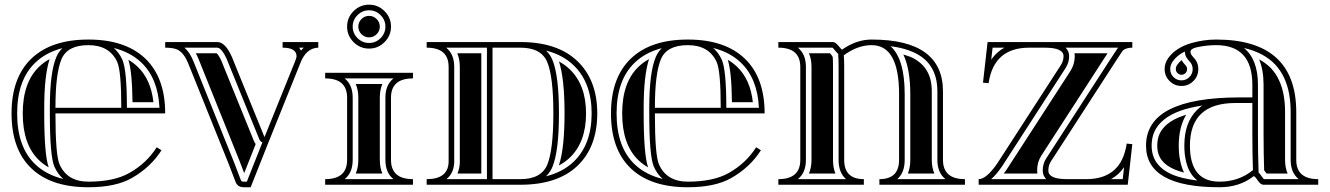

<svg xmlns="http://www.w3.org/2000/svg" viewBox="-20 -789 5679 820"><path d="M357.4 -13.2Q466.1 -13.2 531.5 -49.8Q605.7 -91.3 649.4 -160.2L669.7 -147.2Q623.5 -74.7 543.2 -28.8Q474.1 10.7 357.4 10.7Q198.2 10.7 113.8 -70.1Q29.3 -150.9 29.3 -304.7Q29.3 -458 114.7 -539.3Q199.5 -620.1 357.4 -620.1Q515.1 -620.1 600.1 -539.3Q685.5 -458 685.5 -304.7H216.8Q216.8 -126.5 234.4 -86.9Q267.1 -13.2 357.4 -13.2ZM216.8 -328.6H498Q498 -486.6 480.5 -524.7Q447.5 -596.2 357.4 -596.2Q268.1 -596.2 242.7 -536.4Q216.8 -475.1 216.8 -328.6ZM192.9 -328.6Q192.9 -480.2 220.7 -545.7Q226.6 -559.6 235.4 -571Q240.7 -577.9 246.1 -583.3Q176.8 -565.2 131.3 -522Q53.2 -447.8 53.2 -304.7Q53.2 -161.1 130.4 -87.4Q177.2 -42.5 250.2 -24.7Q226.6 -45.2 212.4 -77.1Q192.9 -121.3 192.9 -304.7ZM466.1 -584Q488.3 -564.5 502.2 -534.7Q522 -491.7 522 -328.6H661.1Q655 -454.1 583.5 -522Q537.1 -566.2 466.1 -584ZM168.9 -328.6V-304.7Q168.9 -127.4 188 -74.2Q165 -87.2 146.7 -104.7Q77.1 -171.4 77.1 -304.7Q77.1 -437.5 147.7 -504.6Q167.2 -523.2 191.9 -536.6Q168.9 -466.3 168.9 -328.6ZM528.1 -533.7Q549.6 -521.2 567.1 -504.6Q624.5 -450.2 635.3 -352.5H545.9Q544.4 -484.6 528.1 -533.7Z M979.7 -95.5 1008.3 -20.5Q1009.8 -16.6 1012.3 -14.9Q1014.9 -13.2 1021 -13.2H1034.2L1100.3 -179.9L1100.8 -180.9Q1091.6 -184.3 1087.4 -194.3L957.5 -514.2Q938.5 -565.9 919.2 -580.8Q913.8 -585 908.2 -585.4H767.8Q790.8 -565.4 806.2 -527.1ZM1257.3 -585.4Q1262.2 -579.8 1265.4 -572.8Q1271 -579.8 1277.3 -585.4ZM957.5 -86.7 783.9 -518.1Q767.1 -559.8 741.7 -575Q724.1 -585.4 685.5 -585.4V-609.4H908.2Q948 -609.4 979.7 -522.7L1109.6 -203.4L1238.5 -522.7Q1246.6 -542.7 1246.6 -547.9Q1246.6 -585.4 1187 -585.4V-609.4H1339.4V-585.4Q1286.9 -584.2 1262.2 -518.1L1122.6 -171.1L1050.5 10.7H1021Q994.9 10.7 986.1 -12ZM905 -561.5Q918.9 -550 935.1 -505.4L1065.2 -185.3Q1067.9 -179 1072 -173.6L1022.9 -49.6L1002 -104.2L828.4 -535.9Q822.8 -549.8 816.2 -561.5Z M1368.7 -478H1743.7V-454.1Q1649.9 -454.1 1649.9 -372.1V-106Q1649.9 -23.9 1743.7 -23.9V0H1368.7V-23.9Q1462.4 -23.9 1462.4 -106V-372.1Q1462.4 -454.1 1368.7 -454.1ZM1451.9 -23.9H1660.4Q1626 -51.5 1626 -106V-372.1Q1626 -426.5 1660.4 -454.1H1451.9Q1486.3 -426.5 1486.3 -372.1V-106Q1486.3 -51.5 1451.9 -23.9ZM1507 -724.5Q1486.3 -703.9 1486.3 -675.3Q1486.3 -646.7 1507 -626.1Q1527.6 -605.5 1556.2 -605.5Q1584.7 -605.5 1605.3 -626.1Q1626 -646.7 1626 -675.3Q1626 -703.9 1605.3 -724.5Q1584.7 -745.1 1556.2 -745.1Q1527.6 -745.1 1507 -724.5ZM1499.3 -47.9Q1510.3 -73.2 1510.3 -106V-372.1Q1510.3 -404.8 1499.3 -430.2H1613Q1602.1 -404.8 1602.1 -372.1V-106Q1602.1 -73.2 1613 -47.9ZM1462.4 -675.3Q1462.4 -713.9 1490 -741.5Q1517.6 -769 1556.2 -769Q1594.7 -769 1622.3 -741.5Q1649.9 -713.9 1649.9 -675.3Q1649.9 -636.7 1622.3 -609.1Q1594.7 -581.5 1556.2 -581.5Q1517.6 -581.5 1490 -609.1Q1462.4 -636.7 1462.4 -675.3ZM1523.8 -642.9Q1510.3 -656.5 1510.3 -675.3Q1510.3 -694.1 1523.8 -707.6Q1537.4 -721.2 1556.2 -721.2Q1575 -721.2 1588.5 -707.6Q1602.1 -694.1 1602.1 -675.3Q1602.1 -656.5 1588.5 -642.9Q1575 -629.4 1556.2 -629.4Q1537.4 -629.4 1523.8 -642.9Z M2202.6 -585.4H2083.5V-23.9H2202.6Q2291.7 -23.9 2317.4 -85.9Q2343.3 -149.2 2343.3 -304.9Q2343.3 -460.7 2317.4 -523.4Q2291.7 -585.4 2202.6 -585.4ZM2202.6 -609.4Q2360.4 -609.4 2445.3 -528.6Q2530.8 -447.3 2530.8 -304.7Q2530.8 -161.6 2446.3 -80.8Q2361.3 0 2202.6 0H1802.2V-23.9Q1892.6 -23.9 1896 -95.5V-503.4Q1896 -585.4 1802.2 -585.4V-609.4ZM2311.8 -36.1Q2383.5 -54 2429.7 -98.1Q2506.8 -171.6 2506.8 -304.7Q2506.8 -437 2428.7 -511.2Q2382.6 -555.2 2312 -573Q2329.8 -556.2 2339.6 -532.5Q2367.2 -465.3 2367.2 -304.7Q2367.2 -144 2339.6 -76.9Q2329.8 -53 2311.8 -36.1ZM2059.6 -585.4H1885.5Q1919.9 -557.9 1919.9 -503.4V-95Q1917.7 -48.8 1886.7 -23.9H2059.6ZM2367.2 -526.6Q2392.3 -512.9 2412.4 -493.9Q2482.9 -426.8 2482.9 -304.7Q2482.9 -181.9 2413.3 -115.5Q2392.8 -95.9 2366.9 -82.3Q2391.1 -154.8 2391.1 -304.7Q2391.1 -454.1 2367.2 -526.6ZM2035.6 -561.5V-47.9H1933.8Q1942.6 -68.6 1943.8 -94.2V-503.4Q1943.8 -536.1 1932.9 -561.5Z M2917.5 -13.2Q3026.1 -13.2 3091.6 -49.8Q3165.8 -91.3 3209.5 -160.2L3229.7 -147.2Q3183.6 -74.7 3103.3 -28.8Q3034.2 10.7 2917.5 10.7Q2758.3 10.7 2673.8 -70.1Q2589.4 -150.9 2589.4 -304.7Q2589.4 -458 2674.8 -539.3Q2759.5 -620.1 2917.5 -620.1Q3075.2 -620.1 3160.2 -539.3Q3245.6 -458 3245.6 -304.7H2776.9Q2776.9 -126.5 2794.4 -86.9Q2827.1 -13.2 2917.5 -13.2ZM2776.9 -328.6H3058.1Q3058.1 -486.6 3040.5 -524.7Q3007.6 -596.2 2917.5 -596.2Q2828.1 -596.2 2802.7 -536.4Q2776.9 -475.1 2776.9 -328.6ZM2752.9 -328.6Q2752.9 -480.2 2780.8 -545.7Q2786.6 -559.6 2795.4 -571Q2800.8 -577.9 2806.2 -583.3Q2736.8 -565.2 2691.4 -522Q2613.3 -447.8 2613.3 -304.7Q2613.3 -161.1 2690.4 -87.4Q2737.3 -42.5 2810.3 -24.7Q2786.6 -45.2 2772.5 -77.1Q2752.9 -121.3 2752.9 -304.7ZM3026.1 -584Q3048.3 -564.5 3062.3 -534.7Q3082 -491.7 3082 -328.6H3221.2Q3215.1 -454.1 3143.6 -522Q3097.2 -566.2 3026.1 -584ZM2729 -328.6V-304.7Q2729 -127.4 2748 -74.2Q2725.1 -87.2 2706.8 -104.7Q2637.2 -171.4 2637.2 -304.7Q2637.2 -437.5 2707.8 -504.6Q2727.3 -523.2 2752 -536.6Q2729 -466.3 2729 -328.6ZM3088.1 -533.7Q3109.6 -521.2 3127.2 -504.6Q3184.6 -450.2 3195.3 -352.5H3106Q3104.5 -484.6 3088.1 -533.7Z M3387.5 -585.4Q3421.9 -557.9 3421.9 -503.4V-106Q3421.9 -51.5 3387.5 -23.9H3593.3Q3561.5 -51.5 3561.5 -106V-503.4Q3561.5 -536.6 3560.1 -550Q3559.6 -554.7 3560.5 -558.8Q3559.1 -559.8 3557.6 -561Q3553.2 -564.9 3542.2 -578.1Q3538.1 -583.3 3535.2 -585.4ZM4017.8 -23.9Q3983.4 -51.5 3983.4 -106V-398.4Q3983.4 -429.7 3976.8 -455.9Q3970.2 -482.2 3955.4 -505.1Q3940.7 -528.1 3917.6 -545Q3894.5 -562 3860.7 -574.1Q3826.9 -586.2 3783.2 -591.6Q3843.8 -537.8 3843.8 -386.7V-106Q3843.8 -51.5 3812 -23.9ZM3397.9 -106V-503.4Q3397.9 -585.4 3304.2 -585.4V-609.4H3537.4Q3547.9 -609.4 3560.9 -593.3Q3574 -577.1 3576.4 -577.1Q3637.9 -620.1 3702.6 -620.1Q4007.3 -620.1 4007.3 -398.4V-106Q4007.3 -23.9 4101.1 -23.9V0H3735.8V-23.9Q3819.8 -23.9 3819.8 -106V-386.7Q3819.8 -596.2 3702.6 -596.2Q3642.3 -596.2 3583.7 -552.7Q3585.4 -538.1 3585.4 -503.4V-106Q3585.4 -23.9 3669.4 -23.9V0H3304.2V-23.9Q3397.9 -23.9 3397.9 -106ZM3434.8 -561.5H3525.1Q3534.7 -549.8 3536.4 -545.7Q3537.6 -533.2 3537.6 -503.4V-106Q3537.6 -73.2 3547.9 -47.9H3434.8Q3445.8 -73.2 3445.8 -106V-503.4Q3445.8 -536.1 3434.8 -561.5ZM3970.5 -47.9H3857.4Q3867.7 -73.2 3867.7 -106V-386.7Q3867.7 -493.9 3837.9 -556.4Q3845.5 -554.2 3864.4 -547.5Q3883.3 -540.8 3903.1 -526Q3922.9 -511.2 3935.4 -491.8Q3948 -472.4 3953.7 -449.6Q3959.5 -426.8 3959.5 -398.4V-106Q3959.5 -73.2 3970.5 -47.9Z M4754.9 -585.4H4531Q4534.7 -581.8 4537.5 -577.6Q4540.3 -573.5 4541.7 -570.2Q4543.2 -566.9 4544.2 -563Q4545.2 -559.1 4545.4 -556.9Q4545.7 -554.7 4545.9 -551.8L4546.1 -549.1Q4546.1 -521.5 4530.5 -497.6L4259.3 -78.1Q4235.1 -43 4213.1 -23.9H4448.2Q4444.6 -27.6 4441.9 -31.7Q4439.2 -35.9 4437.7 -39.2Q4436.3 -42.5 4435.3 -46.4Q4434.3 -50.3 4434.1 -52.5Q4433.8 -54.7 4433.6 -57.6L4433.3 -60.3Q4433.3 -89.6 4447.8 -111.8L4719 -531Q4747.8 -575.4 4754.9 -585.4ZM4780.8 -75.2Q4758.8 -42.5 4724.6 -23.9H4774.9ZM4269.5 -585.4H4219.2L4213.4 -534.2Q4235.6 -566.9 4269.5 -585.4ZM4197.8 -609.4H4815.9V-585.4Q4791 -585.4 4776.4 -574.2Q4774.4 -572.8 4739 -518.1L4467.8 -98.9Q4457.3 -82.8 4457.3 -60.3Q4457.3 -23.9 4537.4 -23.9H4618.7Q4769.8 -23.9 4792 -175.8L4815.9 -173.3L4796.4 0H4159.7V-23.9Q4192.9 -23.9 4239.3 -91.3L4510.5 -510.5Q4522.2 -528.6 4522.2 -549.1Q4522.2 -585.4 4441.4 -585.4H4375.5Q4224.4 -585.4 4202.1 -433.6L4178.2 -436ZM4410.6 -47.9H4266.8L4279.1 -64.7L4550.8 -484.4Q4570.1 -514.4 4570.1 -549.1Q4570.1 -555.4 4568.8 -561.5H4710.2L4698.7 -543.9L4427.7 -125Q4409.4 -96.9 4409.4 -60.3Q4409.4 -54 4410.6 -47.9Z M5328.6 -349.1H5256.3Q5062 -349.1 5062 -167Q5062 -13.2 5188 -13.2Q5271.2 -13.2 5331.1 -62.5Q5328.6 -135.3 5328.6 -215.1ZM4953.9 -493.9Q4953.9 -519 4969 -540.5Q5001.7 -586.2 5069.8 -605.5Q5121.8 -620.1 5173.8 -620.1Q5516.1 -620.1 5516.1 -309.6V-106Q5516.1 -23.9 5609.9 -23.9V0H5375.5Q5363.8 0 5350.8 -19.5Q5337.9 -39.1 5333.3 -36.1Q5274.2 10.7 5188 10.7Q4874.5 10.7 4874.5 -167Q4874.5 -373 5275.9 -373H5328.6V-426.8Q5328.6 -596.2 5173.8 -596.2Q5132.3 -596.2 5090.8 -586.9Q5064.2 -581.1 5064.2 -567.1Q5064.2 -557.6 5076.7 -544.4Q5097.7 -523.9 5097.7 -493.7Q5097.7 -463.9 5076.7 -442.9Q5055.7 -421.9 5025.9 -421.9Q4996.1 -421.9 4975.1 -442.9Q4954.1 -463.9 4953.9 -493.9ZM4977.8 -493.9Q4977.8 -473.9 4991.9 -459.7Q5005.9 -445.8 5025.8 -445.8Q5045.7 -445.8 5059.7 -459.8Q5073.7 -473.9 5073.7 -493.7Q5073.7 -513.9 5059.6 -527.6Q5046.6 -541.3 5042.5 -553.7Q5042.2 -554.7 5041.9 -556.6Q5041.5 -558.6 5041.1 -561.8Q5040.8 -564.9 5040.3 -567.1V-569.1Q5007.1 -553 4988.5 -526.6Q4977.8 -511.5 4977.8 -493.9ZM5093.5 -18.1Q5086.4 -23.9 5079.6 -31.2Q5066.9 -44.9 5058 -63Q5049.1 -81.1 5043.6 -107.8Q5038.1 -134.5 5038.1 -167Q5038.1 -266.6 5092.8 -319.8Q5111.3 -337.6 5116.7 -338.6Q5061 -330.1 5022.5 -316.4Q4979 -300.8 4951.2 -278.1Q4923.3 -255.4 4910.9 -228Q4898.4 -200.7 4898.4 -167Q4898.4 -138.7 4908 -115.5Q4917.5 -92.3 4939 -73Q4960.4 -53.7 4993.7 -40.5Q5026.9 -27.8 5075.9 -20.5ZM5360.4 -46.9Q5364.3 -42.5 5370.8 -32.7Q5375.2 -26.1 5377.9 -23.9H5526.6Q5492.2 -51.5 5492.2 -106V-309.6Q5492.2 -352.3 5485.6 -388.4Q5479 -424.6 5464.1 -456.7Q5449.2 -488.8 5426.3 -513.3Q5403.3 -537.8 5369.6 -556Q5335.9 -574.2 5292.5 -584.2Q5352.5 -535.6 5352.5 -426.8V-215.1Q5352.5 -136 5355 -63.2L5355.5 -51.5ZM5001.7 -494.1Q5001.7 -504.2 5008.1 -512.7Q5015.6 -523.4 5026.4 -532.2Q5032.7 -521.5 5042.5 -511Q5049.8 -503.9 5049.8 -493.7Q5049.8 -483.6 5042.8 -476.7Q5035.9 -469.7 5025.9 -469.7Q5015.9 -469.7 5009 -476.8Q5001.7 -483.9 5001.7 -494.1ZM5046.1 -299.1Q5014.2 -245.8 5014.2 -167Q5014.2 -132.1 5020.3 -103Q5026.4 -73.2 5036.6 -52.5V-52.2Q5017.6 -56.9 5002.4 -63Q4973.1 -74.5 4954.8 -90.8Q4937.5 -106.4 4930.2 -124.5Q4922.4 -143.3 4922.4 -167Q4922.4 -195.6 4932.6 -218Q4942.9 -240.2 4966.3 -259.8Q4991 -280 5030.8 -293.9Q5038.1 -296.6 5046.1 -299.1ZM5389.4 -47.9Q5383.1 -56.9 5378.9 -61.8V-64.2Q5376.5 -136.5 5376.5 -215.1V-426.8Q5376.5 -490 5357.4 -535.4L5358.2 -534.9Q5388.4 -518.6 5408.8 -496.8Q5429.2 -475.1 5442.4 -446.5Q5456.1 -417.2 5461.9 -384.3Q5468.3 -350.3 5468.3 -309.6V-106Q5468.3 -73.2 5479.2 -47.9Z"/></svg>

Font: itsadzokeS01
Style: Regular
Weight: 600
Width: 6
Version: Version 0.46